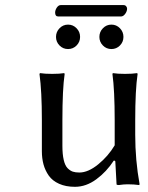

<svg xmlns="http://www.w3.org/2000/svg" viewBox="-20 -718 577 748"><path d="M424.8 -92.8 422.9 -91.8Q395 -48.8 355.2 -19.5Q315.4 9.8 272 9.8Q236.3 9.8 210.2 -2Q184.1 -13.7 169.9 -33.9Q155.8 -54.2 149.4 -77.9Q143.1 -101.6 143.1 -128.9V-250Q143.1 -362.3 133.8 -430.2L136.2 -433.1Q154.3 -430.2 183.1 -430.2Q211.9 -430.2 230 -433.1L231.9 -430.2Q223.1 -370.1 223.1 -250V-149.9Q223.1 -116.7 228.3 -94.7Q233.4 -72.8 243.4 -62.7Q253.4 -52.7 263.7 -49.3Q273.9 -45.9 289.1 -45.9Q323.7 -45.9 362.8 -77.9Q401.9 -109.9 426.8 -151.9V-250Q426.8 -365.7 418 -430.2L419.9 -433.1Q438 -430.2 466.8 -430.2Q495.6 -430.2 514.2 -433.1L516.1 -430.2Q506.8 -367.2 506.8 -250V-192.9Q506.8 -93.8 523.9 0L522 2.9Q502 0 477.1 0Q462.4 0 442.9 2.9Q434.1 2.9 434.1 0L429.2 -89.8ZM211.9 -540.8Q198.2 -554.7 198.2 -574.2Q198.2 -593.8 211.9 -607.9Q225.6 -622.1 245.1 -622.1Q264.6 -622.1 278.3 -607.9Q292 -593.8 292 -574.2Q292 -554.7 278.3 -540.8Q264.6 -526.9 245.1 -526.9Q225.6 -526.9 211.9 -540.8ZM380.9 -540.8Q367.2 -554.7 367.2 -574.2Q367.2 -593.8 380.9 -607.9Q394.5 -622.1 414.1 -622.1Q433.6 -622.1 447.3 -607.9Q460.9 -593.8 460.9 -574.2Q460.9 -554.7 447.3 -540.8Q433.6 -526.9 414.1 -526.9Q394.5 -526.9 380.9 -540.8ZM451.2 -653.8H207Q194.8 -653.8 194.8 -668.9Q194.8 -678.7 201.4 -688.5Q208 -698.2 216.8 -698.2H460.9Q467.8 -698.2 471.4 -693.8Q475.1 -689.5 475.1 -684.1Q475.1 -674.3 467.8 -664.1Q460.4 -653.8 451.2 -653.8Z"/></svg>

Font: Linear Smooth
Style: Regular
Weight: 400
Designer: Philipp H. Poll, Flanker
Foundry: Philipp H. Poll, reworked by Flanker
Version: Version 1.061 | FøM Fix